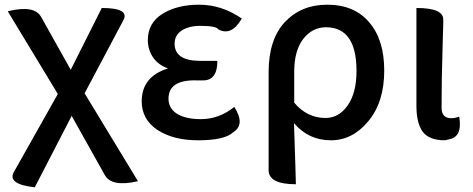

<svg xmlns="http://www.w3.org/2000/svg" viewBox="-20 -584 2013 817"><path d="M128 213Q10 200 39 148L226 -184L13 -536Q126 -564 155 -512L281 -287L413 -550Q533 -550 505 -498L340 -187L567 187Q455 213 426 161L285 -91Z M823 13Q718 13 650 -31Q583 -76 583 -153Q583 -258 695 -293Q654 -307 631 -340Q609 -374 609 -413Q609 -486 671 -525Q734 -564 827 -564Q924 -564 1009 -505Q965 -429 909 -459Q901 -474 832 -474Q784 -474 753 -454Q723 -434 723 -398Q723 -325 833 -325H905Q905 -242 845 -242H816Q697 -245 697 -164Q697 -123 733 -100Q770 -77 835 -77Q912 -77 977 -129Q1025 -54 972 -21Q936 13 823 13Z M1239 200Q1123 200 1123 140V-276Q1123 -416 1192 -490Q1262 -564 1372 -564Q1488 -564 1551 -489Q1615 -415 1615 -284Q1615 -149 1547 -68Q1480 13 1388 13Q1293 13 1231 -60Q1239 179 1239 200ZM1365 -82Q1422 -82 1459 -135Q1497 -188 1497 -282Q1497 -468 1367 -468Q1309 -468 1270 -418Q1232 -368 1232 -279V-147Q1287 -82 1365 -82Z M1873 13Q1807 13 1779 -23Q1752 -60 1752 -133V-550Q1868 -550 1866 -500Q1867 -502 1864 -411Q1862 -321 1860 -250Q1859 -179 1859 -126Q1859 -81 1900 -81Q1917 -81 1934 -88Q1949 -1 1890 9Z"/></svg>

Font: Swei Half Moon CJK SC
Style: Medium
Weight: 500
Version: Version 2.071